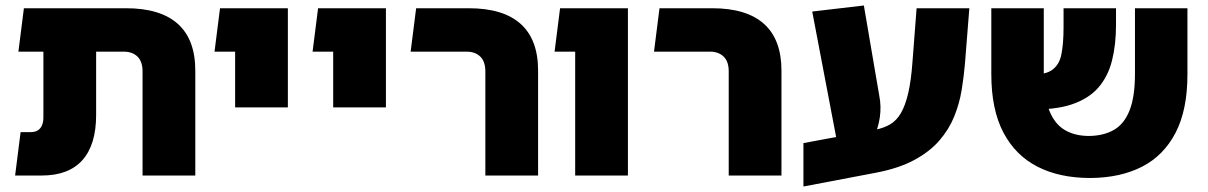

<svg xmlns="http://www.w3.org/2000/svg" viewBox="-20 -639 4398 699"><path d="M499 0V-379Q499 -415 480.5 -433Q462 -451 430 -451H138V-609H439Q564 -609 627.5 -552Q691 -495 691 -382V0ZM35 0 55 -158H91Q107 -158 117 -164Q127 -170 132.5 -182Q138 -194 138 -211V-574H330V-221Q330 -112 280 -56Q230 0 132 0ZM47 -451 67 -609H249V-451Z M836 -248V-609H1028V-248ZM761 -451 781 -609H943V-451Z M1193 -248V-609H1385V-248ZM1118 -451 1138 -609H1300V-451Z M1747 0V-379Q1747 -415 1728.5 -433Q1710 -451 1678 -451H1475L1495 -609H1687Q1812 -609 1875.5 -552Q1939 -495 1939 -382V0Z M2074 0V-609H2266V0ZM1999 -451 2019 -609H2201V-451Z M2633 0V-379Q2633 -415 2614.5 -433Q2596 -451 2564 -451H2361L2381 -609H2573Q2698 -609 2761.5 -552Q2825 -495 2825 -382V0Z M2905 40V-118L3168 -167Q3198 -173 3221 -186.5Q3244 -200 3260 -227.5Q3276 -255 3286.5 -300Q3297 -345 3302 -414L3317 -609H3509L3493 -407Q3489 -360 3481 -311Q3473 -262 3454 -215Q3435 -168 3400 -127.5Q3365 -87 3308.5 -56.5Q3252 -26 3168 -10ZM3038 -67 2937 -597 3125 -619 3181 -291Q3189 -252 3183 -211Q3177 -170 3158 -132.5Q3139 -95 3109 -67Z M3949 9Q3838 9 3757.5 -32Q3677 -73 3633 -156.5Q3589 -240 3589 -369V-609H3780V-372Q3780 -288 3799.5 -238Q3819 -188 3856 -166Q3893 -144 3945 -144H3946Q3999 -145 4036 -166.5Q4073 -188 4092.5 -237.5Q4112 -287 4112 -370V-609H4303V-368Q4303 -239 4260 -156Q4217 -73 4138.5 -32.5Q4060 8 3951 9ZM3725 -241 3715 -368Q3779 -364 3807.5 -382.5Q3836 -401 3844 -440.5Q3852 -480 3852 -539V-609H4043V-548Q4043 -477 4028.5 -419Q4014 -361 3979 -320.5Q3944 -280 3882 -259Q3820 -238 3725 -241Z"/></svg>

Font: Noto Sans Hebrew Thin Black
Style: Regular
Weight: 900
Version: Version 3.001